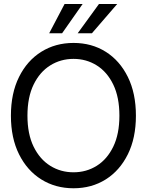

<svg xmlns="http://www.w3.org/2000/svg" viewBox="-20 -958 755 987"><path d="M357.9 9.8Q265.1 9.8 192.4 -35.6Q119.6 -81.1 77.9 -164.8Q36.1 -248.5 36.1 -363.3Q36.1 -478.5 77.9 -562.5Q119.6 -646.5 192.4 -691.9Q265.1 -737.3 357.9 -737.3Q451.2 -737.3 523.4 -691.9Q595.7 -646.5 637.2 -562.5Q678.7 -478.5 678.7 -363.3Q678.7 -248.5 637.2 -164.8Q595.7 -81.1 523.4 -35.6Q451.2 9.8 357.9 9.8ZM357.9 -72.3Q423.8 -72.3 477.3 -105.7Q530.8 -139.2 562.3 -204.1Q593.8 -269 593.8 -363.3Q593.8 -458 562.3 -523.2Q530.8 -588.4 477.3 -621.8Q423.8 -655.3 357.9 -655.3Q292 -655.3 238.3 -621.8Q184.6 -588.4 152.8 -523.2Q121.1 -458 121.1 -363.3Q121.1 -269 152.8 -204.1Q184.6 -139.2 238.3 -105.7Q292 -72.3 357.9 -72.3ZM379.4 -787.1 488.8 -937.5H582.5L452.6 -787.1ZM232.9 -787.1 312 -937.5H404.8L299.3 -787.1Z"/></svg>

Font: Inter Tight
Style: Regular
Weight: 400
Designer: Rasmus Andersson
Foundry: rsms
Version: Version 3.002